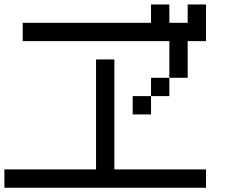

<svg xmlns="http://www.w3.org/2000/svg" viewBox="-20 -937 1040 873"><path d="M750 -916.7V-833.3H833.3V-916.7H916.7V-750H833.3V-583.3H750V-750H83.3V-833.3H666.7V-916.7ZM0 -83.3V-166.7H416.7V-666.7H500V-166.7H916.7V-83.3ZM750 -583.3V-500H666.7V-583.3ZM666.7 -416.7H583.3V-500H666.7Z"/></svg>

Font: GalmuriMono11 Regular
Style: Regular
Weight: 400
Designer: Lee Minseo (quiple)
Version: Version 2.399;hotconv 1.1.1;makeotfexe 2.6.0 DEVELOPMENT